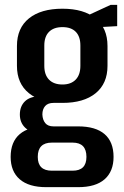

<svg xmlns="http://www.w3.org/2000/svg" viewBox="-20 -585 512 793"><path d="M238 -160Q149 -160 99.5 -200Q50 -240 50 -313V-395Q50 -469 99.5 -509Q149 -549 238 -549Q326 -549 375 -509Q424 -469 424 -395V-313Q424 -240 375 -200Q326 -160 238 -160ZM171 188Q99 188 61.5 155.5Q24 123 24 63Q24 1 61.5 -31Q99 -63 171 -63H303Q375 -63 412 -31Q449 1 449 63Q449 123 412 155.5Q375 188 303 188ZM280 120Q337 120 337 63Q337 4 280 4H194Q136 4 136 63Q136 120 194 120ZM143 -37Q105 -37 83.5 -58Q62 -79 62 -112Q62 -146 83 -166.5Q104 -187 144 -187H238V-160H201Q178 -160 166.5 -147Q155 -134 155 -112Q156 -90 167 -76.5Q178 -63 201 -63H238V-37ZM238 -236Q273 -236 292.5 -256Q312 -276 312 -313V-397Q312 -434 293 -453.5Q274 -473 238 -473Q202 -473 182.5 -453.5Q163 -434 163 -397V-313Q163 -276 182.5 -256Q202 -236 238 -236ZM318 -510 437 -565H464V-477L318 -469Z"/></svg>

Font: Pathway Extreme Condensed SemiBold
Style: Regular
Weight: 600
Width: 3
Version: Version 1.001;gftools[0.9.26]